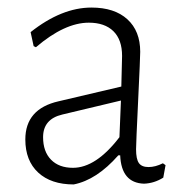

<svg xmlns="http://www.w3.org/2000/svg" viewBox="-20 -482 489 508"><path d="M222 -462Q283 -462 317 -431Q351 -400 351 -345Q351 -330 345.5 -216Q340 -102 340 -87Q340 -61 347.5 -50.5Q355 -40 373 -40Q391 -40 411 -50L418 -45L412 -12Q388 3 361 4Q301 2 298 -71H293Q236 -6 175 6Q115 6 81 -25.5Q47 -57 47 -113Q47 -194 135 -214L301 -253L303 -334Q303 -377 280 -399.5Q257 -422 215 -422Q151 -422 75 -357L69 -360L61 -397Q143 -462 222 -462ZM300 -216 145 -179Q94 -167 94 -119Q94 -81 115 -59.5Q136 -38 173 -38Q234 -38 296 -119Z"/></svg>

Font: Alegreya Sans Light
Style: Regular
Weight: 300
Designer: Juan Pablo del Peral
Foundry: Huerta Tipografica
Version: Version 2.007